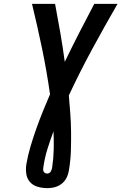

<svg xmlns="http://www.w3.org/2000/svg" viewBox="-20 -755 640 990"><path d="M223 215Q198 215 174 208Q150 201 134.5 183.5Q119 166 115.5 141Q112 116 116 91Q124 45 137.5 -0.5Q151 -46 167 -91Q183 -136 201 -180.5Q219 -225 238 -269Q221 -388 197 -504Q173 -620 145 -735H264Q278 -661 291 -586Q304 -511 314 -436Q350 -511 388.5 -586Q427 -661 466 -735H586Q519 -619 455 -501Q391 -383 335 -263Q339 -216 342.5 -168.5Q346 -121 346.5 -73.5Q347 -26 345.5 22.5Q344 71 336 119Q334 132 330 145Q326 158 318.5 170Q311 182 300 191Q289 200 276 205.5Q263 211 249.5 213Q236 215 223 215ZM224 140Q229 140 234 137Q239 134 242 129Q245 124 246.5 119Q248 114 249 108Q256 61 257 14.5Q258 -32 256 -78Q239 -33 225 12Q211 57 204 104Q203 110 202.5 116.5Q202 123 204.5 128.5Q207 134 212 137Q217 140 224 140Z"/></svg>

Font: Iosevka Etoile Oblique
Style: Bold
Weight: 700
Italic angle: -9°
Designer: Belleve Invis
Foundry: Belleve Invis
Version: Version 15.5.2; ttfautohint (v1.8.4)